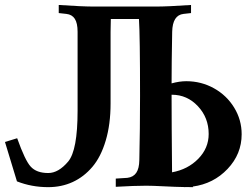

<svg xmlns="http://www.w3.org/2000/svg" viewBox="-25 -754 1006 776"><path d="M720.2 2.4 719.7 2Q684.6 1.5 637.2 -1Q589.8 -3.4 565.9 -3.4Q518.6 -3.4 442.9 1V-32.2L489.7 -35.2Q513.7 -38.1 525.6 -55.4Q537.6 -72.8 538.1 -106.9Q541 -231 541 -366.2Q541 -611.8 536.6 -677.2H422.9Q421.9 -650.9 421.9 -625.5V-335.9Q421.9 -251.5 402.3 -185.8Q382.8 -120.1 348.4 -79.6Q314 -39.1 268.8 -18.3Q223.6 2.4 169.9 2.4Q102.5 2.4 43.5 -21Q36.6 -43.5 -4.9 -180.2L44.4 -195.3Q76.7 -104.5 99.1 -80.6Q122.6 -54.7 169.9 -54.7Q211.4 -54.7 250.5 -101.1Q288.6 -146.5 288.6 -306.2V-625.5Q288.6 -660.6 277.3 -678Q266.1 -695.3 243.2 -697.8L212.4 -701.2V-733.9Q307.6 -727.5 355.5 -727.5H604.5Q652.8 -727.5 747.1 -733.9V-701.2L716.8 -697.8Q672.4 -692.9 670.9 -625.5Q668.5 -495.1 668.5 -417Q700.2 -425.8 728 -425.8Q788.6 -425.8 840.1 -397Q891.6 -368.2 921.6 -318.8Q951.7 -269.5 951.7 -211.4Q951.7 -131.3 894.8 -71.3Q837.9 -11.2 753.9 0L755.9 2.4Q735.4 2.4 726.1 2Q725.1 2 723.1 2.2Q721.2 2.4 720.2 2.4ZM669.9 -371.1H668.5V-366.7Q668.5 -260.7 670.4 -57.6Q734.4 -69.3 776.4 -112.3Q818.4 -155.3 818.4 -212.4Q818.4 -278.3 774.9 -324.7Q731.4 -371.1 669.9 -371.1Z"/></svg>

Font: Flanker
Style: Bold
Weight: 700
Designer: Flanker
Foundry: Flanker
Version: Version 2.021